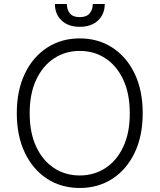

<svg xmlns="http://www.w3.org/2000/svg" viewBox="-20 -929 797 959"><path d="M692.8 -363.6Q692.8 -250 652.5 -166Q612.2 -82 541.2 -36Q470.2 9.9 378.2 9.9Q286.2 9.9 215.4 -36Q144.5 -82 104.2 -166Q63.9 -250 63.9 -363.6Q63.9 -477.3 104.2 -561.3Q144.5 -645.2 215.6 -691.2Q286.6 -737.2 378.2 -737.2Q470.2 -737.2 541.2 -691.2Q612.2 -645.2 652.5 -561.4Q692.8 -477.6 692.8 -363.6ZM628.2 -363.6Q628.2 -461.6 595.5 -531.2Q562.9 -600.9 506.4 -637.8Q449.9 -674.7 378.2 -674.7Q306.8 -674.7 250.4 -637.8Q193.9 -600.9 161 -531.2Q128.2 -461.6 128.2 -363.6Q128.2 -266.3 160.7 -196.6Q193.2 -126.8 249.8 -89.7Q306.5 -52.6 378.2 -52.6Q449.9 -52.6 506.6 -89.5Q563.2 -126.4 595.9 -196.2Q628.6 -266 628.2 -363.6ZM443.5 -909.1H503.2Q503.2 -858.3 469.6 -826.7Q436.1 -795.1 378.2 -795.1Q321 -795.1 287.6 -826.7Q254.3 -858.3 254.3 -909.1H313.9Q313.9 -881 329 -862.2Q344.1 -843.4 378.2 -843.4Q412.3 -843.4 427.9 -862.2Q443.5 -881 443.5 -909.1Z"/></svg>

Font: Inter Zeller Light
Style: Regular
Weight: 300
Designer: Rasmus Andersson; Joe Bland
Foundry: zeller
Version: Version 3.015;git-dec3a8cb1